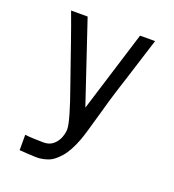

<svg xmlns="http://www.w3.org/2000/svg" viewBox="-136 -656 871 960"><g transform="rotate(20 300.0 -175.5)"><path d="M174 117Q205 117 225 99.8Q245 82.5 254 58.5Q263 34.5 263 14Q263 -7.5 247.2 -61.8Q231.5 -116 207 -184Q208 -181.5 167.5 -297.5Q162 -314 132.2 -399.2Q102.5 -484.5 78 -550H166L311 -118L445 -550H525L458.5 -339.5L428 -244Q414 -200.5 389.5 -112Q356.5 6.5 345 37Q319 106.5 287.8 141.8Q256.5 177 230.5 186.8Q204.5 196.5 176 199Q167 199.5 129 197.5Q91 195.5 75 194V112Q89 114.5 123.5 115.8Q158 117 174 117Z"/></g></svg>

Font: JuliaMono Latin
Style: Regular
Weight: 400
Monospace: yes
Designer: cormullion
Foundry: corm
Version: Version 0.049; ttfautohint (v1.8.4)